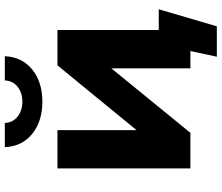

<svg xmlns="http://www.w3.org/2000/svg" viewBox="-80 -710 898 777"><g transform="rotate(-90 368.5 -322.0)"><path d="M161 -751H259Q260 -719 284.5 -699.5Q309 -680 345 -680Q381 -680 405.5 -699.5Q430 -719 431 -751H529Q526 -681 475 -640Q424 -599 345 -599Q266 -599 215 -640Q164 -681 161 -751ZM719 -128 650 107H527L550 0H480V-320L219 0H75V-538H230V-218L492 -538H635V-128Z"/></g></svg>

Font: Montserrat-Bold
Style: Bold
Weight: 700
Version: Version 7.200